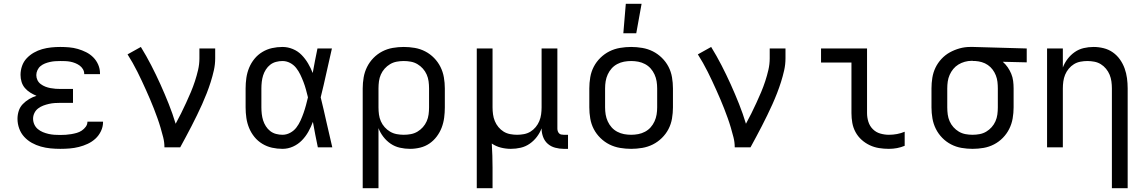

<svg xmlns="http://www.w3.org/2000/svg" viewBox="-20 -775 6040 1010"><path d="M297 8Q271 8 245.5 5.5Q220 3 195 -4Q170 -11 147.5 -23.5Q125 -36 107.5 -55Q90 -74 81 -99Q72 -124 72 -150Q72 -171 78.5 -191.5Q85 -212 100 -227.5Q115 -243 133.5 -254Q152 -265 172 -271Q155 -278 139 -288Q123 -298 111 -312Q99 -326 93.5 -344Q88 -362 88 -381Q88 -405 96 -428Q104 -451 120.5 -468.5Q137 -486 158 -498Q179 -510 202 -516.5Q225 -523 249 -525.5Q273 -528 297 -528Q320 -528 343.5 -526Q367 -524 389.5 -517.5Q412 -511 433 -500.5Q454 -490 470.5 -473.5Q487 -457 496.5 -435Q506 -413 506 -390V-385H423V-387Q423 -400 416 -411.5Q409 -423 398.5 -430.5Q388 -438 375.5 -443Q363 -448 350 -450.5Q337 -453 323.5 -453.5Q310 -454 297 -454Q283 -454 269.5 -453Q256 -452 242.5 -449Q229 -446 216.5 -441Q204 -436 193.5 -427.5Q183 -419 177 -406Q171 -393 171 -380Q171 -366 177 -353.5Q183 -341 194.5 -332.5Q206 -324 219 -319Q232 -314 245.5 -311.5Q259 -309 272.5 -308Q286 -307 300 -307H364V-234H300Q284 -234 268.5 -233Q253 -232 237.5 -228.5Q222 -225 207.5 -219.5Q193 -214 180.5 -204.5Q168 -195 161 -180.5Q154 -166 154 -151Q154 -135 160.5 -120.5Q167 -106 179 -96Q191 -86 205.5 -80Q220 -74 235.5 -70.5Q251 -67 266.5 -66Q282 -65 297 -65Q312 -65 326.5 -66Q341 -67 355.5 -69.5Q370 -72 384 -76Q398 -80 410 -88Q422 -96 431 -108Q440 -120 440 -135H522V-132Q522 -108 511 -85Q500 -62 482 -45.5Q464 -29 441.5 -18.5Q419 -8 395 -2Q371 4 346.5 6Q322 8 297 8Z M845 0Q845 -27 838.5 -52.5Q832 -78 824.5 -103.5Q817 -129 808 -154Q799 -179 789.5 -203.5Q780 -228 769.5 -252.5Q759 -277 748 -301.5Q737 -326 726 -349.5Q715 -373 703 -397Q691 -421 678 -444Q665 -467 651 -489L721 -528Q750 -481 775.5 -431.5Q801 -382 824 -331Q847 -280 867.5 -228.5Q888 -177 904 -124Q919 -151 932.5 -178.5Q946 -206 959 -234Q972 -262 984 -290.5Q996 -319 1005.5 -348Q1015 -377 1022 -407Q1029 -437 1029 -468V-520H1112V-468Q1112 -436 1105 -405Q1098 -374 1088.5 -344Q1079 -314 1067.5 -284.5Q1056 -255 1043 -226Q1030 -197 1016 -168.5Q1002 -140 987.5 -111.5Q973 -83 958 -55.5Q943 -28 928 0Z M1466 8Q1438 8 1411 2Q1384 -4 1360 -18.5Q1336 -33 1318.5 -54.5Q1301 -76 1290.5 -101.5Q1280 -127 1276 -154.5Q1272 -182 1272 -210V-310Q1272 -338 1276 -365.5Q1280 -393 1290.5 -418.5Q1301 -444 1318.5 -465.5Q1336 -487 1360 -501.5Q1384 -516 1411 -522Q1438 -528 1466 -528Q1494 -528 1520.5 -517Q1547 -506 1566.5 -486Q1586 -466 1600.5 -441.5Q1615 -417 1625 -391Q1631 -423 1637 -455.5Q1643 -488 1650 -520H1726Q1711 -456 1697 -391.5Q1683 -327 1667 -263Q1683 -198 1697.5 -132Q1712 -66 1728 0H1652Q1645 -33 1638.5 -66.5Q1632 -100 1626 -134Q1616 -107 1602 -82Q1588 -57 1568 -36.5Q1548 -16 1521.5 -4Q1495 8 1466 8ZM1466 -66Q1487 -66 1506.5 -76.5Q1526 -87 1539 -104Q1552 -121 1561 -141Q1570 -161 1577 -181Q1584 -201 1589.5 -221.5Q1595 -242 1600 -263Q1595 -283 1589.5 -303.5Q1584 -324 1576.5 -343.5Q1569 -363 1560 -382Q1551 -401 1538 -417.5Q1525 -434 1506 -444Q1487 -454 1466 -454Q1449 -454 1432 -449.5Q1415 -445 1401.5 -434.5Q1388 -424 1378.5 -409Q1369 -394 1364 -378Q1359 -362 1357 -344.5Q1355 -327 1355 -310V-210Q1355 -193 1357 -175.5Q1359 -158 1364 -142Q1369 -126 1378.5 -111Q1388 -96 1401.5 -85.5Q1415 -75 1432 -70.5Q1449 -66 1466 -66Z M1888 215V-310Q1888 -339 1893 -368Q1898 -397 1911 -423Q1924 -449 1944.5 -470Q1965 -491 1991 -504.5Q2017 -518 2046 -523Q2075 -528 2104 -528Q2133 -528 2162 -523Q2191 -518 2217 -504.5Q2243 -491 2263.5 -470Q2284 -449 2297 -423Q2310 -397 2315 -368Q2320 -339 2320 -310V-210Q2320 -183 2316.5 -156Q2313 -129 2303.5 -104Q2294 -79 2277.5 -57Q2261 -35 2239 -20Q2217 -5 2190.5 1.5Q2164 8 2137 8Q2110 8 2083.5 2Q2057 -4 2035 -19Q2013 -34 1996.5 -55.5Q1980 -77 1971 -101V215ZM2104 -66Q2123 -66 2141.5 -69.5Q2160 -73 2176 -82.5Q2192 -92 2204.5 -106Q2217 -120 2224.5 -137Q2232 -154 2234.5 -172.5Q2237 -191 2237 -210V-310Q2237 -329 2234.5 -347.5Q2232 -366 2224.5 -383Q2217 -400 2204.5 -414Q2192 -428 2176 -437.5Q2160 -447 2141.5 -450.5Q2123 -454 2104 -454Q2085 -454 2066.5 -450.5Q2048 -447 2032 -437.5Q2016 -428 2003.5 -414Q1991 -400 1983.5 -383Q1976 -366 1973.5 -347.5Q1971 -329 1971 -310V-210Q1971 -191 1973.5 -172.5Q1976 -154 1983.5 -137Q1991 -120 2003.5 -106Q2016 -92 2032 -82.5Q2048 -73 2066.5 -69.5Q2085 -66 2104 -66Z M2488 215V-520H2571V-210Q2571 -192 2573.5 -173.5Q2576 -155 2583 -138Q2590 -121 2602 -106.5Q2614 -92 2629.5 -82.5Q2645 -73 2663.5 -69.5Q2682 -66 2700 -66Q2718 -66 2736.5 -69.5Q2755 -73 2770.5 -82.5Q2786 -92 2798 -106.5Q2810 -121 2817 -138Q2824 -155 2826.5 -173.5Q2829 -192 2829 -210V-520H2912V-98Q2912 -92 2914 -85.5Q2916 -79 2920.5 -74Q2925 -69 2931.5 -67.5Q2938 -66 2945 -66H2968V8H2945Q2923 8 2900.5 2Q2878 -4 2861.5 -18.5Q2845 -33 2837 -54.5Q2829 -76 2829 -98V-100Q2820 -76 2804 -55Q2788 -34 2766.5 -19Q2745 -4 2719.5 2Q2694 8 2667 8Q2641 8 2615 1.5Q2589 -5 2567 -20Q2569 12 2570 44Q2571 76 2571 107V215Z M3300 8Q3271 8 3241.5 3Q3212 -2 3186 -15Q3160 -28 3138.5 -49Q3117 -70 3103.5 -96Q3090 -122 3085 -151.5Q3080 -181 3080 -210V-310Q3080 -339 3085 -368.5Q3090 -398 3103.5 -424Q3117 -450 3138.5 -471Q3160 -492 3186 -505Q3212 -518 3241.5 -523Q3271 -528 3300 -528Q3329 -528 3358.5 -523Q3388 -518 3414 -505Q3440 -492 3461.5 -471Q3483 -450 3496.5 -424Q3510 -398 3515 -368.5Q3520 -339 3520 -310V-210Q3520 -181 3515 -151.5Q3510 -122 3496.5 -96Q3483 -70 3461.5 -49Q3440 -28 3414 -15Q3388 -2 3358.5 3Q3329 8 3300 8ZM3300 -66Q3319 -66 3337.5 -69.5Q3356 -73 3373 -82Q3390 -91 3402.5 -105Q3415 -119 3423 -136.5Q3431 -154 3434 -172.5Q3437 -191 3437 -210V-310Q3437 -329 3434 -347.5Q3431 -366 3423 -383.5Q3415 -401 3402.5 -415Q3390 -429 3373 -438Q3356 -447 3337.5 -450.5Q3319 -454 3300 -454Q3281 -454 3262.5 -450.5Q3244 -447 3227 -438Q3210 -429 3197.5 -415Q3185 -401 3177 -383.5Q3169 -366 3166 -347.5Q3163 -329 3163 -310V-210Q3163 -191 3166 -172.5Q3169 -154 3177 -136.5Q3185 -119 3197.5 -105Q3210 -91 3227 -82Q3244 -73 3262.5 -69.5Q3281 -66 3300 -66ZM3259 -600 3272 -755H3355L3327 -600Z M3845 0Q3845 -27 3838.5 -52.5Q3832 -78 3824.5 -103.5Q3817 -129 3808 -154Q3799 -179 3789.5 -203.5Q3780 -228 3769.5 -252.5Q3759 -277 3748 -301.5Q3737 -326 3726 -349.5Q3715 -373 3703 -397Q3691 -421 3678 -444Q3665 -467 3651 -489L3721 -528Q3750 -481 3775.5 -431.5Q3801 -382 3824 -331Q3847 -280 3867.5 -228.5Q3888 -177 3904 -124Q3919 -151 3932.5 -178.5Q3946 -206 3959 -234Q3972 -262 3984 -290.5Q3996 -319 4005.5 -348Q4015 -377 4022 -407Q4029 -437 4029 -468V-520H4112V-468Q4112 -436 4105 -405Q4098 -374 4088.5 -344Q4079 -314 4067.5 -284.5Q4056 -255 4043 -226Q4030 -197 4016 -168.5Q4002 -140 3987.5 -111.5Q3973 -83 3958 -55.5Q3943 -28 3928 0Z M4656 8Q4630 8 4604.5 4Q4579 0 4555.5 -11Q4532 -22 4512.5 -39.5Q4493 -57 4480.5 -80Q4468 -103 4463.5 -128.5Q4459 -154 4459 -180V-446H4299V-520H4541V-180Q4541 -157 4548 -134.5Q4555 -112 4571.5 -95.5Q4588 -79 4610.5 -72.5Q4633 -66 4656 -66Q4678 -66 4699 -70Q4720 -74 4739 -82V-8Q4720 0 4699 4Q4678 8 4656 8Z M5096 8Q5067 8 5038 3Q5009 -2 4983 -15.5Q4957 -29 4936.5 -50Q4916 -71 4903 -97Q4890 -123 4885 -152Q4880 -181 4880 -210V-310Q4880 -338 4884.5 -366Q4889 -394 4901 -419Q4913 -444 4932.5 -465Q4952 -486 4976.5 -499.5Q5001 -513 5028 -520.5Q5055 -528 5083 -528H5100L5381 -520V-447L5255 -450Q5270 -437 5281 -421Q5292 -405 5299.5 -387Q5307 -369 5309.5 -349.5Q5312 -330 5312 -310V-210Q5312 -181 5307 -152Q5302 -123 5289 -97Q5276 -71 5255.5 -50Q5235 -29 5209 -15.5Q5183 -2 5154 3Q5125 8 5096 8ZM5096 -66Q5115 -66 5133.5 -69.5Q5152 -73 5168 -82.5Q5184 -92 5196.5 -106Q5209 -120 5216.5 -137Q5224 -154 5226.5 -172.5Q5229 -191 5229 -210V-310Q5229 -327 5227 -344.5Q5225 -362 5218.5 -378.5Q5212 -395 5201.5 -409Q5191 -423 5176.5 -433Q5162 -443 5145 -448Q5128 -453 5111 -454H5100Q5098 -455 5095.5 -455Q5093 -455 5091 -455Q5073 -455 5055 -450Q5037 -445 5021.5 -435.5Q5006 -426 4994.5 -412Q4983 -398 4975.5 -381Q4968 -364 4965.5 -346Q4963 -328 4963 -310V-210Q4963 -191 4965.5 -172.5Q4968 -154 4975.5 -137Q4983 -120 4995.5 -106Q5008 -92 5024 -82.5Q5040 -73 5058.5 -69.5Q5077 -66 5096 -66Z M5829 215V-310Q5829 -328 5826.5 -346.5Q5824 -365 5817 -382Q5810 -399 5798 -413.5Q5786 -428 5770.5 -437.5Q5755 -447 5736.5 -450.5Q5718 -454 5700 -454Q5682 -454 5663.5 -450.5Q5645 -447 5629.5 -437.5Q5614 -428 5602 -413.5Q5590 -399 5583 -382Q5576 -365 5573.5 -346.5Q5571 -328 5571 -310V0H5488V-520H5571V-420Q5580 -444 5596 -465Q5612 -486 5633.5 -501Q5655 -516 5680.5 -522Q5706 -528 5733 -528Q5759 -528 5785.5 -521.5Q5812 -515 5834 -499.5Q5856 -484 5871.5 -462Q5887 -440 5896 -415Q5905 -390 5908.5 -363.5Q5912 -337 5912 -310V215Z"/></svg>

Font: Iosevka Extended
Style: Regular
Weight: 400
Width: 7
Monospace: yes
Designer: Belleve Invis
Foundry: Belleve Invis
Version: Version 32.5.0; ttfautohint (v1.8.4)